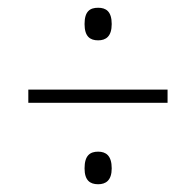

<svg xmlns="http://www.w3.org/2000/svg" viewBox="-20 -606 505 495"><path d="M233 -502C253 -502 268 -512 268 -544C268 -577 253 -586 233 -586C212 -586 198 -577 198 -544C198 -512 212 -502 233 -502ZM53 -341H412V-375H53ZM233 -131C253 -131 268 -141 268 -172C268 -205 253 -215 233 -215C212 -215 198 -205 198 -172C198 -141 212 -131 233 -131Z"/></svg>

Font: Noto Serif Hebrew Condensed ExtraLight
Style: Regular
Weight: 200
Width: 3
Designer: Monotype Design Team
Foundry: Monotype Imaging Inc.
Version: Version 2.004